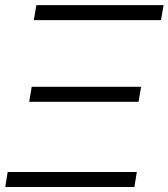

<svg xmlns="http://www.w3.org/2000/svg" viewBox="-20 -748 674 768"><path d="M1 0 10.7 -60.1H527.3L517.6 0ZM96.7 -340.8 106.9 -400.9H544.4L534.2 -340.8ZM115.2 -667.5 125.5 -727.5H634.3L624 -667.5Z"/></svg>

Font: Inter 28pt Light
Style: Italic
Weight: 300
Italic angle: -9.3988°
Designer: Rasmus Andersson
Foundry: rsms
Version: Version 4.001;git-66647c0bb